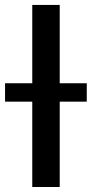

<svg xmlns="http://www.w3.org/2000/svg" viewBox="-49 -747 366 767"><path d="M189.6 -727.3V0H79.9V-727.3ZM-28.8 -340.9V-414.4H297.6V-340.9Z"/></svg>

Font: Inter Zeller Medium
Style: Regular
Weight: 500
Designer: Rasmus Andersson; Joe Bland
Foundry: zeller
Version: Version 3.015;git-dec3a8cb1